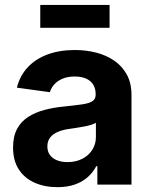

<svg xmlns="http://www.w3.org/2000/svg" viewBox="-20 -752 616 782"><path d="M213.9 10.3Q162.1 10.3 121.1 -7.8Q80.1 -25.9 56.6 -61.8Q33.2 -97.7 33.2 -151.4Q33.2 -196.8 49.8 -227.3Q66.4 -257.8 95.2 -276.1Q124 -294.4 160.9 -304.2Q197.8 -314 238.3 -317.9Q285.2 -322.8 314.2 -326.9Q343.3 -331.1 356.4 -339.8Q369.6 -348.6 369.6 -366.2V-368.7Q369.6 -391.6 359.6 -407.5Q349.6 -423.3 330.6 -431.9Q311.5 -440.4 284.2 -440.4Q256.3 -440.4 235.6 -431.9Q214.8 -423.3 201.7 -408.9Q188.5 -394.5 183.1 -376.5L48.8 -395Q61 -443.8 93 -478Q125 -512.2 173.8 -530.3Q222.7 -548.3 285.2 -548.3Q330.6 -548.3 372.1 -537.6Q413.6 -526.9 445.8 -504.6Q478 -482.4 496.8 -447.8Q515.6 -413.1 515.6 -364.7V0H376.5V-75.2H372.1Q358.9 -49.8 337.2 -30.5Q315.4 -11.2 284.9 -0.5Q254.4 10.3 213.9 10.3ZM254.9 -91.8Q289.6 -91.8 315.7 -105.5Q341.8 -119.1 356.2 -142.3Q370.6 -165.5 370.6 -193.8V-252Q364.3 -247.6 351.6 -243.7Q338.9 -239.7 323.2 -236.8Q307.6 -233.9 292 -231.4Q276.4 -229 263.2 -227.1Q236.3 -223.6 216.1 -215.1Q195.8 -206.5 184.3 -191.9Q172.9 -177.2 172.9 -155.8Q172.9 -134.8 183.3 -120.6Q193.8 -106.4 212.4 -99.1Q231 -91.8 254.9 -91.8ZM426.3 -731.9V-638.7H144V-731.9Z"/></svg>

Font: Inter 17pt
Style: Bold
Weight: 700
Version: Version 4.001;git-66647c0bb